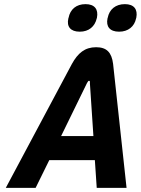

<svg xmlns="http://www.w3.org/2000/svg" viewBox="-20 -907 680 927"><path d="M327 -598 8 0H152L218 -134H438L447 0H591L526 -599C519 -654 495 -679 444 -679C390 -679 356 -651 327 -598ZM275 -250 400 -506C404 -514 407 -517 410 -517C414 -517 415 -513 414 -506L431 -250ZM310 -818C301 -779 320 -754 365 -754C409 -754 438 -779 447 -818L448 -821C456 -862 437 -887 393 -887C348 -887 319 -862 311 -821ZM499 -818C491 -779 510 -754 555 -754C599 -754 629 -779 637 -818L638 -821C646 -862 627 -887 583 -887C538 -887 508 -862 500 -821Z"/></svg>

Font: LT Wave Mono Bold
Style: Italic
Weight: 700
Designer: Daniel Lyons
Version: Version 2.5 (Glyphs App)